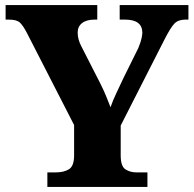

<svg xmlns="http://www.w3.org/2000/svg" viewBox="-20 -734 761 754"><path d="M166 0V-57H199Q231 -57 251 -69.5Q271 -82 271 -124V-243L86 -604Q71 -633 58.5 -645Q46 -657 15 -657H2V-714H362V-657H351Q320 -657 302.5 -643.5Q285 -630 285 -606Q285 -579 300 -551L374 -406Q388 -378 396.5 -357Q405 -336 414 -313Q423 -339 437.5 -369.5Q452 -400 467 -432L523 -545Q533 -569 536 -584Q539 -599 539 -605Q539 -657 471 -657H450V-714H720V-657H708Q680 -657 665 -641.5Q650 -626 626 -579L454 -241V-124Q454 -81 472.5 -69Q491 -57 516 -57H559V0Z"/></svg>

Font: Noto Serif Telugu ExtraBold
Style: Regular
Weight: 800
Designer: Jelle Bosma - Monotype Design Team
Foundry: Monotype Imaging Inc.
Version: Version 2.005; ttfautohint (v1.8.4.7-5d5b)